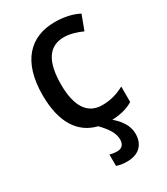

<svg xmlns="http://www.w3.org/2000/svg" viewBox="-191 -635 825 946"><g transform="rotate(-30 221.5 -162.0)"><path d="M270 113C270 142 254 157 229 157C213 157 196 154 187 151V216C204 222 224 225 246 225C313 225 350 188 350 126C350 79 321 40 285 10C334 8 372 -2 405 -22V-110C368 -90 328 -77 279 -77C196 -77 153 -142 153 -267C153 -396 195 -462 281 -462C314 -462 351 -451 384 -436L415 -519C382 -537 334 -549 279 -549C138 -549 48 -456 48 -267C48 -109 108 -22 209 3C249 44 270 78 270 113Z"/></g></svg>

Font: Noto Sans SemiCondensed Medium
Style: Regular
Weight: 500
Width: 4
Designer: Monotype Design Team
Foundry: Monotype Imaging Inc.
Version: Version 2.013